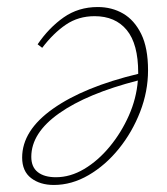

<svg xmlns="http://www.w3.org/2000/svg" viewBox="-20 -513 476 546"><path d="M133 13Q94 13 68.5 -6.5Q43 -26 43 -65Q43 -142 131 -204Q219 -266 373 -303V-306Q373 -388 340.5 -427.5Q308 -467 249 -467Q203 -467 167.5 -443Q132 -419 100 -377L87 -387Q119 -434 161 -463.5Q203 -493 258 -493Q298 -493 330 -474.5Q362 -456 381.5 -416.5Q401 -377 401 -313Q401 -253 378.5 -195Q356 -137 318 -90Q280 -43 232 -15Q184 13 133 13ZM69 -67Q69 -38 87.5 -23.5Q106 -9 139 -9Q180 -9 219.5 -32.5Q259 -56 292 -96Q325 -136 346.5 -184.5Q368 -233 372 -284Q228 -247 148.5 -191Q69 -135 69 -67Z"/></svg>

Font: Source Serif 4 SmText ExtraLight
Style: Italic
Weight: 200
Italic angle: -12°
Designer: Frank Grießhammer
Foundry: Adobe
Version: Version 4.005;hotconv 1.1.0;makeotfexe 2.6.0